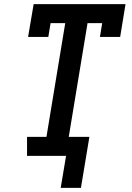

<svg xmlns="http://www.w3.org/2000/svg" viewBox="-20 -755 640 930"><path d="M274 155 300 0H111V-92H205L296 -643H225L214 -576H116L143 -735H588L562 -576H464L475 -643H404L313 -92H413L372 155Z"/></svg>

Font: Iosevka Slab SmBdExObl
Style: Regular
Weight: 600
Width: 7
Italic angle: -9°
Monospace: yes
Designer: Belleve Invis
Foundry: Belleve Invis
Version: Version 11.1.0; ttfautohint (v1.8.3)